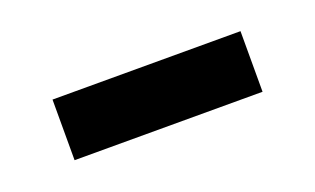

<svg xmlns="http://www.w3.org/2000/svg" viewBox="-29 -409 415 253"><g transform="rotate(-20 178.0 -282.5)"><path d="M46.9 -240.2V-325.2H310.5V-240.2Z"/></g></svg>

Font: Gen Shin Gothic Medium
Style: Regular
Weight: 500
Designer: [Source Han Sans]
Ryoko NISHIZUKA  (kana & ideographs); Paul D. Hunt (Latin, Greek & Cyrillic); Wenlong ZHANG  (bopomofo
Version: Version 1.002.20150607